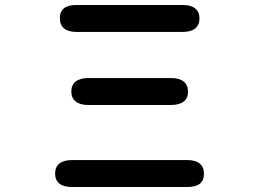

<svg xmlns="http://www.w3.org/2000/svg" viewBox="-20 -735 1040 770"><path d="M220 -662Q220 -715 286 -715H713Q746 -715 763 -701Q780 -687 780 -661Q780 -635 763 -621Q746 -607 713 -607H286Q254 -607 237 -621Q220 -635 220 -662ZM268 -93H732Q764 -93 781 -79Q798 -65 798 -38Q798 15 732 15H268Q235 15 218 1Q201 -13 201 -39Q201 -65 218 -79Q235 -93 268 -93ZM334 -422H666Q699 -422 716.5 -408Q734 -394 734 -367Q734 -341 716.5 -327.5Q699 -314 666 -314H334Q301 -314 283.5 -328Q266 -342 266 -368Q266 -394 283.5 -408Q301 -422 334 -422Z"/></svg>

Font: 寒蝉全圆体 Bold
Style: Regular
Weight: 700
Designer: Warren2060
      Designed by Motoya company      

      [Varela Round]
      Joe Prince(Latin component); Avraham Cornf
Foundry: ChillType
Version: Version 3.200